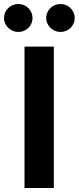

<svg xmlns="http://www.w3.org/2000/svg" viewBox="-63 -940 394 960"><path d="M206.1 0H59.6V-707H206.1ZM-43 -849.6Q-43 -868.7 -33.4 -884.8Q-23.9 -900.9 -7.3 -910.4Q9.3 -919.9 28.3 -919.9Q47.9 -919.9 64.2 -910.4Q80.6 -900.9 90.1 -884.8Q99.6 -868.7 99.6 -849.6Q99.6 -831.1 90.1 -815.2Q80.6 -799.3 64.2 -789.8Q47.9 -780.3 28.3 -780.3Q9.3 -780.3 -7.1 -789.8Q-23.4 -799.3 -33.2 -815.4Q-43 -831.5 -43 -849.6ZM168 -849.6Q168 -868.7 177.5 -884.8Q187 -900.9 203.6 -910.4Q220.2 -919.9 239.3 -919.9Q258.8 -919.9 275.1 -910.4Q291.5 -900.9 301 -884.8Q310.5 -868.7 310.5 -849.6Q310.5 -831.1 301 -815.2Q291.5 -799.3 275.1 -789.8Q258.8 -780.3 239.3 -780.3Q220.2 -780.3 203.9 -789.8Q187.5 -799.3 177.7 -815.4Q168 -831.5 168 -849.6Z"/></svg>

Font: Pretendard JP
Style: Bold
Weight: 700
Designer: Base glyphs from Inter by Rasmus Andersson; Hangeul glyphs from Noto Sans CJK(Source Han Sans) by Jang Soo-young and Kan
Foundry: Kil Hyung-jin
Version: Version 1.309